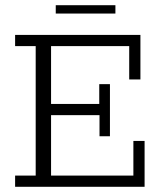

<svg xmlns="http://www.w3.org/2000/svg" viewBox="-20 -717 625 737"><path d="M38 0V-43H117V-540H38V-583H519V-412H476V-540H176V-318H361V-394H402V-194H362V-275H176V-43H492V-176H535V0ZM194 -665V-697H423V-665Z"/></svg>

Font: Rokkitt Light
Style: Regular
Weight: 300
Version: Version 3.103